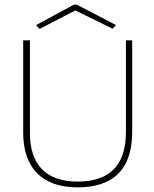

<svg xmlns="http://www.w3.org/2000/svg" viewBox="-20 -797 665 828"><path d="M150 -672 305 -752 466 -673 480 -689 311 -777H299L136 -689ZM314 11C465 11 550 -63 550 -228V-623H523V-227C523 -81 449 -14 315 -14C177 -14 109 -88 109 -224V-623H80V-225C80 -75 160 11 314 11Z"/></svg>

Font: Inconsolata Expanded ExtraLight
Style: Regular
Weight: 200
Width: 7
Monospace: yes
Designer: Raph Levien, Cyreal, Brenton Simpson
Foundry: Raph Levien, Cyreal, Google
Version: Version 3.100